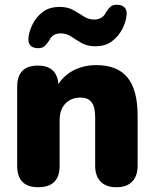

<svg xmlns="http://www.w3.org/2000/svg" viewBox="-20 -776 646 805"><path d="M136 -574Q93 -577 100 -623Q103 -647 117.5 -676Q132 -705 159.5 -726Q187 -747 230 -747Q264 -747 287 -734Q310 -721 330.5 -707.5Q351 -694 376 -694Q392 -694 405 -702Q418 -710 424 -724Q434 -740 444 -748.5Q454 -757 473 -756Q495 -755 504.5 -742Q514 -729 510 -707Q507 -682 492 -653Q477 -624 449.5 -603Q422 -582 380 -582Q346 -582 322.5 -595.5Q299 -609 279 -622.5Q259 -636 234 -636Q200 -636 186 -606Q179 -595 168.5 -584Q158 -573 136 -574ZM140 9Q52 9 52 -81V-412Q52 -501 139 -501Q218 -501 225 -424Q250 -462 291.5 -482.5Q333 -503 384 -503Q472 -503 514.5 -451Q557 -399 557 -291V-81Q557 -38 534 -14.5Q511 9 468 9Q425 9 402 -14.5Q379 -38 379 -81V-284Q379 -329 363.5 -348Q348 -367 318 -367Q278 -367 254 -341.5Q230 -316 230 -273V-81Q230 9 140 9Z"/></svg>

Font: Chiron GoRound TC H
Style: Regular
Weight: 900
Designer: Ryoko NISHIZUKA 西塚涼子 (kana, bopomofo & ideographs); Paul D. Hunt (Latin, Greek & Cyrillic); Sandoll Communications 산돌커뮤니
Foundry: Adobe
Version: Version 1.000;hotconv 1.1.1;makeotfexe 2.6.0